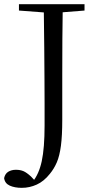

<svg xmlns="http://www.w3.org/2000/svg" viewBox="-35 -748 458 910"><path d="M68.5 142.3Q34.6 142.3 11.3 131.8Q-12 121.3 -15.5 96.2Q-10.8 75 4.3 65.9Q19.5 56.7 40.4 56.7Q60.8 56.7 76.1 63.2Q91.3 69.7 111.8 88.5L137.3 115.5V120.7H119.1V114.3Q149.5 77.8 162.9 15.7Q176.3 -46.4 176.3 -152.7Q176.3 -204.9 176.3 -257Q176.3 -309 175.8 -372.9Q175.3 -436.8 174.7 -523.1Q174.1 -609.4 172.3 -728H262.5Q261.1 -645.8 260.6 -561.7Q260.1 -477.6 260.1 -391.4V-179.7Q260.1 -105.3 253.8 -57.4Q247.5 -9.6 234.5 21Q221.4 51.5 201.4 75.8Q173.2 111.4 139.2 126.8Q105.2 142.3 68.5 142.3ZM54.8 -698V-728H365.6V-698L225.5 -686.9H201.6Z"/></svg>

Font: Noto Serif SC
Style: Regular
Weight: 200
Designer: Ryoko NISHIZUKA 西塚涼子 (kana & ideographs); Frank Grießhammer (Latin, Greek & Cyrillic); Wenlong ZHANG 张文龙 (bopomofo); San
Foundry: Adobe
Version: Version 2.001;hotconv 1.1.0;makeotfexe 2.6.0